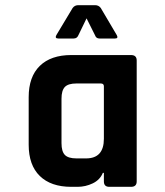

<svg xmlns="http://www.w3.org/2000/svg" viewBox="-20 -723 640 743"><path d="M425 -574H365Q352 -574 348 -586L315 -652L283 -586Q278 -574 265 -574H206Q191 -574 198 -587L261 -692Q269 -703 283 -703H348Q362 -703 370 -692L432 -587Q439 -574 425 -574ZM280 0H256Q177 0 134 -42Q91 -84 91 -163V-347Q91 -426 134 -468Q177 -510 256 -510H487Q509 -510 509 -489V-21Q509 0 487 0H403Q382 0 382 -21V-54H378Q367 -27 339 -13.5Q311 0 280 0ZM382 -186V-389Q382 -400 370 -400H276Q244 -400 231 -386.5Q218 -373 218 -341V-169Q218 -137 231 -123.5Q244 -110 276 -110H313Q382 -110 382 -186Z"/></svg>

Font: RajdhaniMono
Style: Bold
Weight: 700
Monospace: yes
Designer: Satya Rajpurohit, Jyotish Sonowal
Foundry: Indian Type Foundry
Version: Version 1.201;PS 1.0;hotconv 1.0.78;makeotf.lib2.5.61930; tt